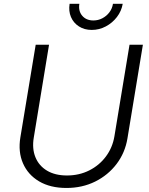

<svg xmlns="http://www.w3.org/2000/svg" viewBox="-20 -958 770 990"><path d="M322.8 11.2Q239.3 11.2 181.6 -22.9Q124 -57.1 98.4 -116.2Q72.8 -175.3 85 -249.5L164.1 -727.5H232.9L154.3 -249.5Q144.5 -191.9 162.6 -147.5Q180.7 -103 222.4 -78.1Q264.2 -53.2 325.2 -53.2Q388.2 -53.2 440.2 -79.3Q492.2 -105.5 526.1 -151.1Q560.1 -196.8 569.8 -254.4L647.9 -727.5H716.8L637.2 -244.6Q625 -170.4 581.1 -112.5Q537.1 -54.7 470.5 -21.7Q403.8 11.2 322.8 11.2ZM453.1 -803.7Q415 -803.7 387 -821.8Q358.9 -839.8 345.9 -870.4Q333 -900.9 338.9 -938.5H389.2Q383.3 -900.9 404.1 -876.7Q424.8 -852.5 461.4 -852.5Q486.3 -852.5 507.8 -863.8Q529.3 -875 543.9 -894.3Q558.6 -913.6 562.5 -938.5H612.8Q606.4 -900.9 583 -870.4Q559.6 -839.8 525.6 -821.8Q491.7 -803.7 453.1 -803.7Z"/></svg>

Font: Inter 16pt Light
Style: Italic
Weight: 300
Italic angle: -9.3988°
Version: Version 4.001;git-66647c0bb